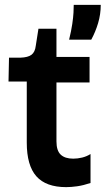

<svg xmlns="http://www.w3.org/2000/svg" viewBox="-20 -757 434 789"><path d="M252 12Q169 12 129.5 -32.5Q90 -77 90 -171V-422H15L17 -520H64Q95 -521 109.5 -532Q124 -543 127 -569L138 -639H212V-523H348V-418H212V-176Q212 -138 229.5 -121.5Q247 -105 281 -105Q299 -105 317.5 -109.5Q336 -114 352 -124V-5Q322 5 297 8.5Q272 12 252 12ZM264 -594Q273 -631 277 -658.5Q281 -686 282 -705Q283 -724 283 -737H394Q394 -698 383 -661.5Q372 -625 355 -594Z"/></svg>

Font: Bricolage Grotesque 24pt SemiBold
Style: Regular
Weight: 600
Designer: Mathieu Triay
Foundry: Atelier Triay
Version: Version 1.001;gftools[0.9.33.dev8+g029e19f]